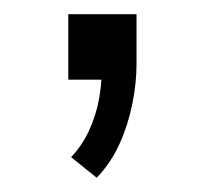

<svg xmlns="http://www.w3.org/2000/svg" viewBox="-20 -112 288 270"><path d="M116 138 80 109Q96 92 105.5 71Q115 50 119 28.5Q123 7 123 -11L135 0H76V-92H172V-22Q172 5 166 34.5Q160 64 148 90.5Q136 117 116 138Z"/></svg>

Font: Nunito Sans 8pt Light
Style: Regular
Weight: 300
Version: Version 3.101;gftools[0.9.27]